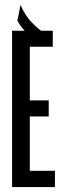

<svg xmlns="http://www.w3.org/2000/svg" viewBox="-20 -763 249 783"><path d="M204.1 0Q204.1 0 204.1 -33.2Q204.1 -66.4 204.1 -66.4Q204.1 -66.4 190.4 -66.4Q177.7 -66.4 160.2 -66.4Q139.6 -66.4 121.1 -66.4Q101.6 -66.4 101.6 -66.4Q101.6 -66.4 101.6 -94.7Q101.6 -123 101.6 -160.2Q101.6 -206.1 101.6 -247.1Q101.6 -288.1 101.6 -288.1Q101.6 -288.1 140.6 -288.1Q178.7 -288.1 178.7 -288.1Q178.7 -288.1 178.7 -321.3Q178.7 -353.5 178.7 -353.5Q178.7 -353.5 140.6 -353.5Q101.6 -353.5 101.6 -353.5Q101.6 -353.5 101.6 -381.8Q101.6 -410.2 101.6 -446.3Q101.6 -491.2 101.6 -531.2Q101.6 -572.3 101.6 -572.3Q101.6 -572.3 148.4 -572.3Q195.3 -572.3 195.3 -572.3Q195.3 -572.3 195.3 -605.5Q195.3 -637.7 195.3 -637.7Q195.3 -637.7 164.1 -637.7Q133.8 -637.7 99.6 -637.7Q72.3 -637.7 50.8 -637.7Q29.3 -637.7 29.3 -637.7Q29.3 -637.7 29.3 -627Q29.3 -615.2 29.3 -595.7Q29.3 -558.6 29.3 -497.1Q29.3 -435.5 29.3 -366.2Q29.3 -321.3 29.3 -275.4Q29.3 -228.5 29.3 -186.5Q29.3 -107.4 29.3 -53.7Q29.3 0 29.3 0Q29.3 0 61.5 0Q93.8 0 129.9 0Q158.2 0 181.6 0Q204.1 0 204.1 0ZM170.9 -624Q170.9 -624 170.9 -624Q170.9 -624 170.9 -624Q155.3 -631.8 139.6 -643.6Q125 -655.3 110.4 -670.9Q95.7 -685.5 84 -704.1Q72.3 -721.7 63.5 -743.2Q63.5 -743.2 57.6 -710.9Q50.8 -678.7 50.8 -678.7Q50.8 -678.7 50.8 -678.7Q50.8 -678.7 50.8 -678.7Q60.5 -661.1 71.3 -648.4Q82 -634.8 94.7 -625Q107.4 -615.2 120.1 -607.4Q132.8 -599.6 145.5 -592.8Q145.5 -592.8 158.2 -608.4Q170.9 -624 170.9 -624Z"/></svg>

Font: AgendaMediumCondGoodkids
Style: AgendaMediumCondGoodkids
Weight: 500
Designer: ""
Version: ""